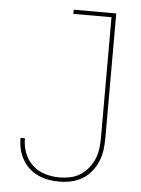

<svg xmlns="http://www.w3.org/2000/svg" viewBox="-53 -777 606 827"><g transform="rotate(5 250.0 -363.5)"><path d="M234 8Q210 8 187 4Q164 0 142.5 -10Q121 -20 103.5 -36Q86 -52 74.5 -72.5Q63 -93 57.5 -116Q52 -139 52 -163V-165H71V-163Q71 -131 82.5 -101Q94 -71 117.5 -49.5Q141 -28 171.5 -19Q202 -10 234 -10Q257 -10 280.5 -15Q304 -20 323.5 -32.5Q343 -45 358 -63.5Q373 -82 382 -103.5Q391 -125 394 -148.5Q397 -172 397 -195V-717H232V-735H416V-195Q416 -169 412.5 -143.5Q409 -118 399 -94Q389 -70 372 -49.5Q355 -29 333 -16Q311 -3 285.5 2.5Q260 8 234 8Z"/></g></svg>

Font: Iosevka Thin
Style: Regular
Weight: 100
Monospace: yes
Designer: Belleve Invis
Foundry: Belleve Invis
Version: Version 32.5.0; ttfautohint (v1.8.4)